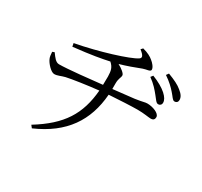

<svg xmlns="http://www.w3.org/2000/svg" viewBox="-167 -993 1334 1271"><g transform="rotate(30 500.0 -357.5)"><path d="M856 -500C869 -500 880 -509 880 -525C880 -544 869 -563 845 -585C820 -607 783 -629 734 -648L721 -631C763 -601 788 -571 809 -545C829 -521 840 -500 856 -500ZM940 -570C956 -570 965 -580 965 -595C965 -615 954 -634 927 -655C903 -676 867 -693 817 -712L804 -694C847 -665 871 -641 893 -616C915 -592 925 -570 940 -570ZM169 -571 174 -546C313 -561 387 -575 441 -587C471 -560 476 -537 477 -493L476 -429C395 -420 220 -401 156 -401C130 -401 113 -426 91 -456L75 -450C76 -428 79 -410 84 -400C95 -373 135 -329 160 -329C185 -329 206 -342 235 -349C273 -358 395 -376 474 -384C458 -197 384 -78 197 37L212 56C426 -37 525 -186 541 -391C613 -396 713 -401 757 -401C807 -401 844 -393 860 -393C882 -393 889 -404 889 -420C889 -449 833 -469 793 -469C773 -469 767 -463 704 -454L543 -436V-478C543 -519 556 -527 556 -547C556 -560 527 -584 496 -600C550 -615 598 -633 650 -653C674 -662 706 -660 706 -677C706 -695 685 -719 668 -732C652 -746 626 -761 586 -771L573 -757C612 -727 613 -712 597 -701C549 -668 341 -603 169 -571Z"/></g></svg>

Font: Source Han Serif CN
Style: Regular
Weight: 400
Designer: Ryoko NISHIZUKA 西塚涼子 (kana & ideographs); Frank Grießhammer (Latin, Greek & Cyrillic); Wenlong ZHANG 张文龙 (bopomofo); San
Foundry: Adobe
Version: Version 2.003;hotconv 1.1.1;makeotfexe 2.6.0